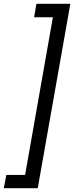

<svg xmlns="http://www.w3.org/2000/svg" viewBox="-31 -831 387 1002"><path d="M336 -811 166 151H-11L2 82H100L245 -741H147L159 -811Z"/></svg>

Font: DM Sans 18pt
Style: Italic
Weight: 400
Italic angle: -10°
Designer: Colophon Foundry, Jonny Pinhorn
Foundry: Colophon Foundry
Version: Version 4.004;gftools[0.9.30]